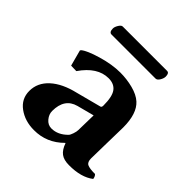

<svg xmlns="http://www.w3.org/2000/svg" viewBox="-165 -713 846 846"><g transform="rotate(45 258.0 -290.0)"><path d="M389.2 -529.8H115.2Q100.1 -529.8 100.1 -553.2Q100.1 -563 108.2 -576.4Q116.2 -589.8 125 -589.8H400.9Q415 -589.8 415 -567.9Q415 -556.6 407 -543.2Q398.9 -529.8 389.2 -529.8ZM311 -222.2 231 -201.2Q168 -184.1 168 -106.9Q168 -85.9 183.1 -67.9Q198.2 -49.8 220.2 -49.8Q260.3 -49.8 293.9 -84Q298.8 -88.9 304 -104Q309.1 -119.1 309.1 -128.9ZM437 -80.1Q437 -57.1 450.4 -50.5Q463.9 -43.9 498 -43.9Q505.9 -37.1 507.8 -22.9Q464.8 10.3 389.2 9.8Q356.9 9.8 338.9 -3.7Q320.8 -17.1 310.1 -47.9H308.1Q250 10.3 170.9 9.8Q114.7 9.8 74.5 -19.5Q34.2 -48.8 34.2 -98.1Q34.2 -148.9 74.7 -186Q115.2 -223.1 188 -240.2L305.2 -271Q311 -272.9 311 -283.2Q311 -339.4 293.9 -362.1Q276.9 -384.8 242.2 -384.8Q173.3 -384.8 119.1 -306.2L85.9 -307.1L65.9 -381.8L68.8 -386.2Q88.9 -403.3 149.4 -421.1Q210 -439 261.2 -439Q301.3 -439 340.1 -429Q378.9 -418.9 400.9 -398.9Q440.9 -362.8 440.9 -276.9Q440.9 -273.9 439 -185.5Q437 -97.2 437 -80.1Z"/></g></svg>

Font: Linux Biolinum O
Style: Bold
Weight: 700
Designer: Philipp H. Poll
Foundry: Philipp H. Poll
Version: Version 1.3.2